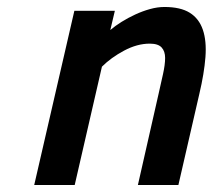

<svg xmlns="http://www.w3.org/2000/svg" viewBox="-20 -530 609 550"><path d="M78 0 193 -499H309L296 -444Q310 -456 328.5 -467.5Q347 -479 367.5 -488.5Q388 -498 409.5 -504Q431 -510 451 -510Q497 -510 523.5 -493.5Q550 -477 561 -445Q572 -413 568.5 -366.5Q565 -320 551 -261L491 0H375L434 -260Q441 -291 447 -318Q453 -345 453 -364Q453 -383 443 -394Q433 -405 409 -405Q373 -405 335.5 -385Q298 -365 272 -339L194 0Z"/></svg>

Font: Panefresco 800wt
Style: Italic
Weight: 800
Foundry: Campivisivi & Chank Co
Version: Version 1.001